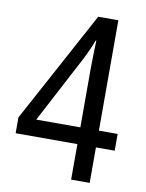

<svg xmlns="http://www.w3.org/2000/svg" viewBox="-82 -829 636 836"><g transform="rotate(10 236.0 -410.5)"><path d="M291 -51V-208H18V-278L284 -770H373V-282H456V-208H373V-51ZM96 -282H291V-539Q291 -565 292 -601Q293 -637 294 -666H291Q283 -644 273.5 -623Q264 -602 254 -582Z"/></g></svg>

Font: Noto Sans Tamil UI Condensed
Style: Regular
Weight: 400
Width: 3
Designer: Jelle Bosma - Monotype Design Team
Foundry: Monotype Imaging Inc.
Version: Version 2.004